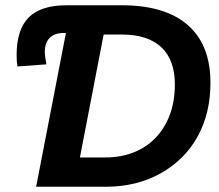

<svg xmlns="http://www.w3.org/2000/svg" viewBox="-20 -708 832 728"><path d="M442 -688Q606 -688 692 -613Q778 -538 778 -394Q778 -278 729 -190Q705 -146 669.5 -111Q634 -76 589.5 -51Q545 -26 493 -13Q441 0 384 0H117L230 -583H222Q187 -583 168.5 -564.5Q150 -546 150 -512Q150 -494 156 -464L46 -456Q43 -475 43 -499Q43 -596 89 -642Q135 -688 232 -688ZM283 -111H379Q439 -111 487.5 -130.5Q536 -150 570.5 -186Q605 -222 624 -273Q643 -324 643 -388Q643 -481 591.5 -529Q540 -577 443 -577H373Z"/></svg>

Font: Libra Sans Modern
Style: Bold Italic
Weight: 700
Italic angle: -12°
Foundry: Stefan Peev, Context Ltd
Version: Version 1.000